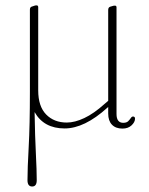

<svg xmlns="http://www.w3.org/2000/svg" viewBox="-20 -469 555 716"><path d="M91.5 -127V-433Q91.5 -442.5 99 -444.5L111 -448.5Q113.5 -449 116.5 -449Q122.5 -449 122.5 -442V-132Q122.5 -72.5 152 -42.2Q181.5 -12 229 -12Q259 -12 294.5 -28.8Q330 -45.5 370 -81.5L383.5 -93V-432Q383.5 -441.5 391 -444L403 -447.5Q406 -448 408.5 -448Q414.5 -448 414.5 -441.5V-44Q414.5 -11 439.5 -11Q452 -11 458 -17Q464 -23 467.8 -28.8Q471.5 -34.5 476 -34.5Q484 -34.5 483.5 -25.5Q483 -13 470.2 -1.2Q457.5 10.5 436.5 10.5Q411.5 10.5 397.5 -4Q383.5 -18.5 383.5 -45.5V-70L380 -67Q295 10 221 10Q143.5 10 109 -51Q110.5 41.5 113.8 104.2Q117 167 117 203Q117 226.5 100 226.5Q82.5 226.5 82.5 203Q82.5 160 87 79Q91.5 -2 91.5 -127Z"/></svg>

Font: Fraunces 72pt S050 Thin
Style: Regular
Weight: 100
Version: Version 1.000; ttfautohint (v1.8.3)